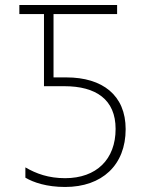

<svg xmlns="http://www.w3.org/2000/svg" viewBox="-20 -734 603 764"><path d="M239 10C386 10 480 -77 480 -220C480 -355 388 -426 244 -426H193V-678H446V-714H57V-678H155V-391H236C362 -391 440 -338 440 -221C440 -100 364 -25 239 -25C173 -25 124 -43 81 -68V-27C113 -8 166 10 239 10Z"/></svg>

Font: Noto Sans Mono SemiCondensed ExtraLight
Style: Regular
Weight: 200
Width: 4
Designer: Monotype Design Team
Foundry: Monotype Imaging Inc.
Version: Version 2.014